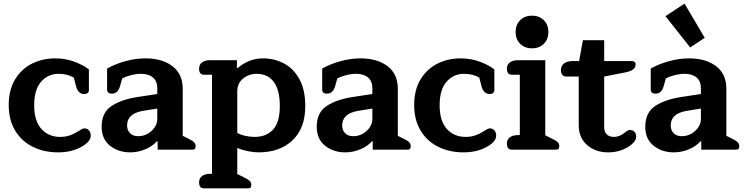

<svg xmlns="http://www.w3.org/2000/svg" viewBox="-20 -823 4097 1056"><path d="M28 -245Q28 -330 64 -388Q100 -446 158 -474Q216 -502 283 -502Q340 -502 389.5 -483.5Q439 -465 469 -441V-328Q469 -318 462.5 -312Q456 -306 443 -306Q409 -306 398 -350L386 -396Q351 -417 302 -417Q244 -417 206 -373.5Q168 -330 168 -244Q168 -158 207.5 -114Q247 -70 311 -70Q339 -70 363 -78Q387 -86 414 -103Q417 -105 424 -109.5Q431 -114 435.5 -115.5Q440 -117 444 -117Q459 -117 469 -106Q479 -95 479 -77Q479 -46 434 -19Q378 15 299 15Q222 15 160.5 -15.5Q99 -46 63.5 -104.5Q28 -163 28 -245Z M539 -126Q539 -205 595 -241Q651 -277 740 -290L845 -306V-338Q845 -376 821.5 -396.5Q798 -417 755 -417Q729 -417 698.5 -409Q668 -401 652 -391L641 -352Q635 -330 624 -319Q613 -308 595 -308Q582 -308 575.5 -314Q569 -320 569 -330V-446Q613 -471 669.5 -486.5Q726 -502 780 -502Q872 -502 928.5 -459Q985 -416 985 -334V-76L1015 -61Q1038 -50 1047 -41Q1056 -32 1056 -19Q1056 -9 1052 -4.5Q1048 0 1038 0H847V-46H843Q818 -18 778 -1.5Q738 15 696 15Q631 15 585 -21.5Q539 -58 539 -126ZM845 -169V-226L765 -213Q679 -198 679 -133Q679 -107 695 -90.5Q711 -74 740 -74Q782 -74 813.5 -103Q845 -132 845 -169Z M1075 180Q1075 157 1091.5 145Q1108 133 1137 133H1146V-412H1102Q1075 -412 1075 -445Q1075 -468 1091.5 -480Q1108 -492 1137 -492H1283V-450L1286 -448Q1350 -502 1426 -502Q1488 -502 1541 -474.5Q1594 -447 1626.5 -388Q1659 -329 1659 -240Q1659 -118 1589 -51.5Q1519 15 1402 15Q1376 15 1343.5 8.5Q1311 2 1285 -9V134L1321 152Q1344 163 1353 171.5Q1362 180 1362 194Q1362 204 1358 208.5Q1354 213 1344 213H1102Q1075 213 1075 180ZM1519 -239Q1519 -329 1485.5 -373Q1452 -417 1391 -417Q1349 -417 1317 -391Q1285 -365 1285 -321V-92Q1305 -81 1331 -75.5Q1357 -70 1380 -70Q1445 -70 1482 -110.5Q1519 -151 1519 -239Z M1722 -126Q1722 -205 1778 -241Q1834 -277 1923 -290L2028 -306V-338Q2028 -376 2004.5 -396.5Q1981 -417 1938 -417Q1912 -417 1881.5 -409Q1851 -401 1835 -391L1824 -352Q1818 -330 1807 -319Q1796 -308 1778 -308Q1765 -308 1758.5 -314Q1752 -320 1752 -330V-446Q1796 -471 1852.5 -486.5Q1909 -502 1963 -502Q2055 -502 2111.5 -459Q2168 -416 2168 -334V-76L2198 -61Q2221 -50 2230 -41Q2239 -32 2239 -19Q2239 -9 2235 -4.5Q2231 0 2221 0H2030V-46H2026Q2001 -18 1961 -1.5Q1921 15 1879 15Q1814 15 1768 -21.5Q1722 -58 1722 -126ZM2028 -169V-226L1948 -213Q1862 -198 1862 -133Q1862 -107 1878 -90.5Q1894 -74 1923 -74Q1965 -74 1996.5 -103Q2028 -132 2028 -169Z M2258 -245Q2258 -330 2294 -388Q2330 -446 2388 -474Q2446 -502 2513 -502Q2570 -502 2619.5 -483.5Q2669 -465 2699 -441V-328Q2699 -318 2692.5 -312Q2686 -306 2673 -306Q2639 -306 2628 -350L2616 -396Q2581 -417 2532 -417Q2474 -417 2436 -373.5Q2398 -330 2398 -244Q2398 -158 2437.5 -114Q2477 -70 2541 -70Q2569 -70 2593 -78Q2617 -86 2644 -103Q2647 -105 2654 -109.5Q2661 -114 2665.5 -115.5Q2670 -117 2674 -117Q2689 -117 2699 -106Q2709 -95 2709 -77Q2709 -46 2664 -19Q2608 15 2529 15Q2452 15 2390.5 -15.5Q2329 -46 2293.5 -104.5Q2258 -163 2258 -245Z M2816 -647Q2816 -688 2841.5 -712.5Q2867 -737 2906 -737Q2945 -737 2970.5 -712.5Q2996 -688 2996 -647Q2996 -606 2970.5 -581.5Q2945 -557 2906 -557Q2867 -557 2841.5 -581.5Q2816 -606 2816 -647ZM2768 -33Q2768 -56 2784.5 -68Q2801 -80 2830 -80H2839V-412H2795Q2768 -412 2768 -445Q2768 -468 2784.5 -480Q2801 -492 2830 -492H2979V-79L3015 -61Q3038 -50 3047 -41.5Q3056 -33 3056 -19Q3056 -9 3052 -4.5Q3048 0 3038 0H2795Q2768 0 2768 -33Z M3163 -134V-402H3094Q3081 -402 3073 -411.5Q3065 -421 3065 -437Q3065 -461 3082 -474Q3099 -487 3127 -487H3165L3186 -602H3303V-487H3458Q3465 -487 3470.5 -482.5Q3476 -478 3476 -470Q3476 -451 3461.5 -440.5Q3447 -430 3415 -424L3303 -402V-125Q3303 -97 3317.5 -83.5Q3332 -70 3357 -70Q3385 -70 3413 -91Q3417 -94 3426 -101Q3435 -108 3444 -108Q3459 -108 3469 -98.5Q3479 -89 3479 -72Q3479 -43 3435 -15Q3387 15 3324 15Q3256 15 3209.5 -25Q3163 -65 3163 -134Z M3640 -734 3745 -803 3856 -615 3776 -562ZM3529 -126Q3529 -205 3585 -241Q3641 -277 3730 -290L3835 -306V-338Q3835 -376 3811.5 -396.5Q3788 -417 3745 -417Q3719 -417 3688.5 -409Q3658 -401 3642 -391L3631 -352Q3625 -330 3614 -319Q3603 -308 3585 -308Q3572 -308 3565.5 -314Q3559 -320 3559 -330V-446Q3603 -471 3659.5 -486.5Q3716 -502 3770 -502Q3862 -502 3918.5 -459Q3975 -416 3975 -334V-76L4005 -61Q4028 -50 4037 -41Q4046 -32 4046 -19Q4046 -9 4042 -4.5Q4038 0 4028 0H3837V-46H3833Q3808 -18 3768 -1.5Q3728 15 3686 15Q3621 15 3575 -21.5Q3529 -58 3529 -126ZM3835 -169V-226L3755 -213Q3669 -198 3669 -133Q3669 -107 3685 -90.5Q3701 -74 3730 -74Q3772 -74 3803.5 -103Q3835 -132 3835 -169Z"/></svg>

Font: Maitree
Style: Bold
Weight: 700
Designer: CadsonDemak Team
Foundry: CadsonDemak
Version: Version 1.002